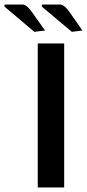

<svg xmlns="http://www.w3.org/2000/svg" viewBox="-99 -824 382 844"><path d="M66.9 -632.8H183.1V0H66.9ZM85 -794.9V-804.2H165Q168.5 -804.2 171.9 -803.2Q175.3 -802.2 179 -799.6Q182.6 -796.9 185.5 -794.9Q188.5 -793 192.6 -788.1Q196.8 -783.2 199.2 -780.5Q201.7 -777.8 206.1 -771.7Q210.4 -765.6 212.4 -762.7Q214.4 -759.8 219.5 -752.7Q224.6 -745.6 226.1 -743.2L263.2 -689.9L216.8 -684.1ZM-79.1 -794.9V-804.2H0Q3.4 -804.2 6.8 -803.2Q10.3 -802.2 13.9 -799.6Q17.6 -796.9 20.5 -794.9Q23.4 -793 27.6 -788.1Q31.7 -783.2 34.2 -780.5Q36.6 -777.8 41 -771.7Q45.4 -765.6 47.4 -762.7Q49.3 -759.8 54.4 -752.7Q59.6 -745.6 61 -743.2L99.1 -689.9L51.8 -684.1Z"/></svg>

Font: Resagokr
Style: Bold
Weight: 600
Designer: gluk
Foundry: gluk
Version: Version 0.95